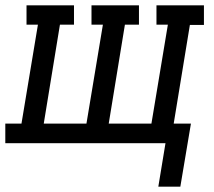

<svg xmlns="http://www.w3.org/2000/svg" viewBox="-37 -540 807 724"><path d="M643 164H560L587 0H-17V-74H44L106 -447H63V-520H242V-447H189L128 -74H289L351 -447H308V-520H487V-447H434L373 -74H534L596 -447H553V-520H732V-446H679L618 -74H683Z"/></svg>

Font: Iosevka Etoile Oblique
Style: Regular
Weight: 400
Italic angle: -9°
Designer: Belleve Invis
Foundry: Belleve Invis
Version: Version 15.5.2; ttfautohint (v1.8.4)